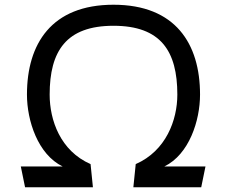

<svg xmlns="http://www.w3.org/2000/svg" viewBox="-20 -792 957 812"><path d="M86 0H373L363 -98C235 -154 190 -284 190 -392C190 -576 260 -683 460 -683C660 -683 730 -576 730 -392C730 -284 682 -154 554 -98L544 0H831L849 -88H675C780 -139 826 -282 826 -392C826 -607 722 -772 460 -772C198 -772 94 -607 94 -392C94 -282 140 -139 245 -88H68Z"/></svg>

Font: Hibana SubMedium
Style: Regular
Weight: 500
Width: 6
Designer: pygmalion
Foundry: ybstudio
Version: Version 0.930;hotconv 1.0.109;makeotfexe 2.5.65596